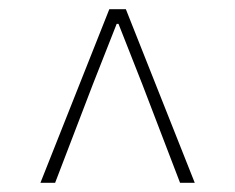

<svg xmlns="http://www.w3.org/2000/svg" viewBox="-20 -690 512 418"><path d="M68 -292H100L182 -506L234 -638H238L290 -506L372 -292H404L254 -670H218Z"/></svg>

Font: Source Sans Pro ExtraLight
Style: Regular
Weight: 200
Designer: Paul D. Hunt
Foundry: Adobe Systems Incorporated
Version: Version 3.006;hotconv 1.0.111;makeotfexe 2.5.65597